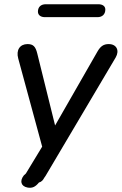

<svg xmlns="http://www.w3.org/2000/svg" viewBox="-20 -703 574 906"><path d="M110 182C132 186 147 179 164 158C177 155 184 145 188 137L195 127L526 -432C545 -465 530 -495 493 -495C468 -495 454 -484 440 -460L240 -111L156 -450C148 -483 137 -495 110 -495C74 -495 55 -467 66 -427L179 -11L105 111C103 116 98 120 93 124C72 150 78 176 110 182ZM192 -622H440C463 -622 477 -636 477 -658C477 -674 464 -683 444 -683H196C173 -683 159 -670 159 -648C159 -632 172 -622 192 -622Z"/></svg>

Font: SN Pro Medium
Style: Italic
Weight: 400
Italic angle: -9°
Designer: Tobias Whetton
Foundry: Supernotes
Version: Version 1.001;Glyphs 3.2 (3249)